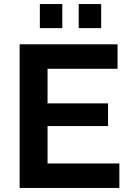

<svg xmlns="http://www.w3.org/2000/svg" viewBox="-20 -929 644 949"><path d="M288 -790H177V-909H288ZM480 -790H369V-909H480ZM215 -121H570V0H77V-710H561V-589H215V-418H514V-306H215Z"/></svg>

Font: Raleway
Style: Bold
Weight: 700
Designer: Matt McInerney, Pablo Impallari, Rodrigo Fuenzalida
Foundry: Matt McInerney, Pablo Impallari, Rodrigo Fuenzalida
Version: Version 3.000